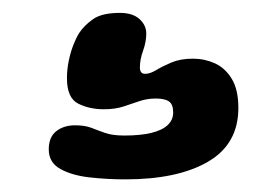

<svg xmlns="http://www.w3.org/2000/svg" viewBox="-20 -55 426 304"><path d="M178.5 229Q150 229 122.1 225.9Q94.1 222.8 75.7 212.6Q57.2 202.4 57.2 181.6Q57.2 162 69.1 152.7Q81 143.4 98.9 143.4Q114.4 143.4 124.8 147.4Q135.1 151.5 146.8 155.6Q158.4 159.6 177 159.6Q202 159.6 219.2 155.5Q236.5 151.4 245.4 143.1Q254.2 134.9 254.2 123Q254.2 110.1 247.5 105.6Q240.8 101 226.6 101Q212.9 101 200.6 105.2Q188.2 109.5 175.1 113.8Q161.9 118 144.4 118Q121.4 118 103.7 109Q86 100 86 68.9Q86 55.5 88.7 42Q91.4 28.5 95.9 16.8Q100.5 5.1 105.1 -2.4Q113.1 -14.6 127.2 -24.6Q141.4 -34.6 169.8 -34.6Q190.1 -34.6 200.9 -24.8Q211.6 -14.9 211.6 -2.1Q211.6 11.2 206.6 25.1Q201.5 38.9 201.5 52Q201.5 61.9 209.9 61.9Q217.5 61.9 227.4 55.9Q237.4 49.9 251.5 43.9Q265.6 37.9 285.6 37.9Q303.8 37.9 320.1 45.2Q336.5 52.6 346.9 69.7Q357.4 86.8 357.4 116Q357.4 173.1 309.3 201.1Q261.2 229 178.5 229Z"/></svg>

Font: Gluten Thin
Style: Regular
Weight: 100
Designer: Tyler Finck
Foundry: Etcetera Type Company
Version: Version 1.300